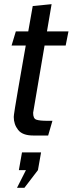

<svg xmlns="http://www.w3.org/2000/svg" viewBox="-20 -640 348 921"><path d="M139 10Q88 10 67 -16.8Q46 -43.5 46 -79Q46 -82 47 -90.2Q48 -98.5 52.2 -124.8Q56.5 -151 66 -207Q75.5 -263 92.8 -360.8Q110 -458.5 137 -611L227.5 -620L139 -99.5Q138.5 -71.5 154.2 -66Q170 -60.5 207.5 -60.5H231.5L211 10ZM35.5 -421.5 56 -489.5H308.5L295 -421.5ZM97 261H61.5L104.5 176H70.5L85.5 91H177L162 176Z"/></svg>

Font: Cabin
Style: Italic
Weight: 400
Width: 4
Italic angle: -10°
Designer: Pablo Impallari
Foundry: Pablo Impallari. http://www.impallari.com Igino Marini. http://www.ikern.com
Version: Version 3.001